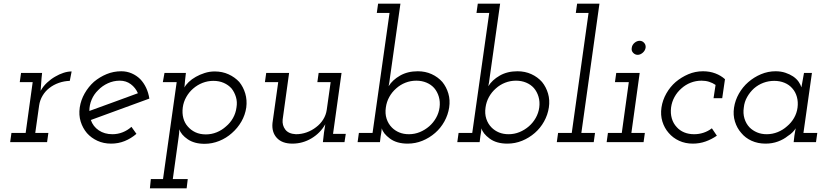

<svg xmlns="http://www.w3.org/2000/svg" viewBox="-20 -770 4474 1040"><path d="M42 -50 35 0H235L242 -50H171L192 -199Q196 -227 210.5 -251.5Q225 -276 247 -293Q270 -311 298.5 -321Q327 -331 358 -332L368 -383Q347 -383 324 -375.5Q301 -368 279 -355Q256 -342 235 -322.5Q214 -303 200 -278Q202 -297 202.5 -312Q203 -327 205 -346L208 -375H94L87 -325H157L119 -50Z M629 -333Q663 -333 688.5 -314Q714 -295 727 -265Q661 -241 596 -217Q531 -193 464 -169Q464 -201 476.5 -230.5Q489 -260 512 -282Q534 -305 564.5 -319Q595 -333 629 -333ZM789 -236Q784 -268 771.5 -294.5Q759 -321 740 -341Q720 -361 693.5 -372.5Q667 -384 637 -384Q595 -384 557.5 -368.5Q520 -353 489 -327Q459 -300 438.5 -264Q418 -228 412 -188Q406 -147 417 -111.5Q428 -76 451 -49Q474 -23 507.5 -7.5Q541 8 582 8Q621 8 655.5 -6Q690 -20 719 -45Q712 -55 705.5 -64Q699 -73 692 -83Q671 -64 644.5 -53.5Q618 -43 589 -43Q546 -43 515 -64Q484 -85 472 -120Q552 -149 630.5 -178Q709 -207 789 -236Z M797 200 792 250H991L997 200H916L948 -30Q950 -43 950.5 -51.5Q951 -60 951 -70Q961 -40 997 -15.5Q1033 9 1088 9Q1129 9 1167.5 -6.5Q1206 -22 1236 -49Q1267 -76 1287.5 -111.5Q1308 -147 1314 -188Q1319 -228 1308.5 -263.5Q1298 -299 1276 -326Q1252 -352 1218 -367.5Q1184 -383 1143 -383Q1115 -383 1088.5 -374.5Q1062 -366 1041 -354Q1018 -341 1002 -325.5Q986 -310 979 -296Q981 -316 982.5 -336Q984 -356 987 -375H871L862 -325H937L863 200ZM1261 -188Q1257 -157 1242 -130.5Q1227 -104 1204 -85Q1182 -65 1154 -53.5Q1126 -42 1095 -42Q1063 -42 1038.5 -53.5Q1014 -65 997 -85Q980 -104 973 -130.5Q966 -157 970 -188Q974 -218 989 -244.5Q1004 -271 1026 -290Q1049 -310 1077 -321Q1105 -332 1136 -332Q1167 -332 1192 -321Q1217 -310 1234 -291Q1250 -271 1258 -244.5Q1266 -218 1261 -188Z M1729 0H1846L1853 -45H1784L1830 -375H1706L1699 -325H1771L1750 -176Q1746 -147 1730.5 -122.5Q1715 -98 1692 -81Q1669 -63 1641 -53Q1613 -43 1583 -43Q1543 -45 1525.5 -68Q1508 -91 1511 -122L1546 -375H1422L1415 -325H1487L1456 -104Q1451 -54 1479.5 -23Q1508 8 1564 8Q1619 8 1667 -20.5Q1715 -49 1742 -97L1735 -52Z M2038 0 2042 -32Q2044 -42 2045.5 -53Q2047 -64 2048 -75Q2055 -47 2092 -19.5Q2129 8 2188 8Q2230 8 2268 -7.5Q2306 -23 2337 -50Q2367 -76 2387 -112Q2407 -148 2413 -188Q2419 -228 2408.5 -263.5Q2398 -299 2376 -326Q2352 -353 2318 -368.5Q2284 -384 2243 -384Q2188 -384 2147 -360.5Q2106 -337 2085 -303Q2087 -313 2089 -324.5Q2091 -336 2092 -347L2149 -750H2028L2021 -700H2090L1998 -50H1924L1917 0ZM2361 -188Q2357 -158 2342 -131.5Q2327 -105 2305 -86Q2282 -66 2254 -54.5Q2226 -43 2195 -43Q2166 -43 2143 -52.5Q2120 -62 2103 -79Q2083 -99 2074 -127Q2065 -155 2070 -188Q2074 -218 2088.5 -244.5Q2103 -271 2126 -291Q2148 -311 2176 -322Q2204 -333 2235 -333Q2265 -333 2290 -322.5Q2315 -312 2332 -293Q2349 -273 2357 -246Q2365 -219 2361 -188Z M2578 0 2582 -32Q2584 -42 2585.5 -53Q2587 -64 2588 -75Q2595 -47 2632 -19.5Q2669 8 2728 8Q2770 8 2808 -7.5Q2846 -23 2877 -50Q2907 -76 2927 -112Q2947 -148 2953 -188Q2959 -228 2948.5 -263.5Q2938 -299 2916 -326Q2892 -353 2858 -368.5Q2824 -384 2783 -384Q2728 -384 2687 -360.5Q2646 -337 2625 -303Q2627 -313 2629 -324.5Q2631 -336 2632 -347L2689 -750H2568L2561 -700H2630L2538 -50H2464L2457 0ZM2901 -188Q2897 -158 2882 -131.5Q2867 -105 2845 -86Q2822 -66 2794 -54.5Q2766 -43 2735 -43Q2706 -43 2683 -52.5Q2660 -62 2643 -79Q2623 -99 2614 -127Q2605 -155 2610 -188Q2614 -218 2628.5 -244.5Q2643 -271 2666 -291Q2688 -311 2716 -322Q2744 -333 2775 -333Q2805 -333 2830 -322.5Q2855 -312 2872 -293Q2889 -273 2897 -246Q2905 -219 2901 -188Z M3003 -50 2996 0H3196L3203 -50H3129L3227 -750H3106L3099 -700H3168L3077 -50Z M3273 -50 3266 0H3466L3473 -50H3400L3445 -375H3318L3311 -325H3386L3348 -50ZM3402 -511Q3399 -495 3409.5 -484Q3420 -473 3434 -473Q3448 -473 3461 -484Q3474 -495 3477 -511Q3479 -527 3469 -538Q3459 -549 3445 -549Q3430 -549 3417 -538Q3404 -527 3402 -511Z M3863 -35 3836 -75Q3815 -59 3790.5 -51Q3766 -43 3740 -43Q3710 -43 3686 -53Q3662 -63 3646 -81Q3627 -101 3619 -128.5Q3611 -156 3615 -188Q3619 -218 3633.5 -244.5Q3648 -271 3671 -291Q3693 -311 3721 -322Q3749 -333 3780 -333Q3802 -333 3821 -327Q3840 -321 3856 -310L3845 -238H3892L3907 -341Q3885 -361 3854.5 -372.5Q3824 -384 3788 -384Q3746 -384 3708.5 -368Q3671 -352 3640 -326Q3610 -300 3589.5 -264Q3569 -228 3563 -188Q3557 -147 3568 -111.5Q3579 -76 3602 -50Q3625 -23 3658.5 -7.5Q3692 8 3733 8Q3769 8 3801.5 -3.5Q3834 -15 3863 -35Z M3956 -187Q3950 -147 3961 -111.5Q3972 -76 3995 -50Q4017 -23 4051 -7.5Q4085 8 4127 8Q4163 8 4194 -3.5Q4225 -15 4247 -33Q4263 -43 4273.5 -54Q4284 -65 4290 -75Q4288 -65 4286.5 -55.5Q4285 -46 4283 -35L4279 0H4400L4407 -50H4332L4378 -375H4335Q4332 -355 4328 -336Q4324 -317 4321 -297Q4317 -311 4306 -327Q4295 -343 4276 -356Q4258 -368 4234 -376Q4210 -384 4181 -384Q4140 -384 4102 -368Q4064 -352 4033 -325Q4003 -299 3982.5 -263Q3962 -227 3956 -187ZM4009 -188Q4012 -218 4027 -244.5Q4042 -271 4064 -291Q4087 -311 4115 -321.5Q4143 -332 4174 -332Q4204 -332 4229.5 -321.5Q4255 -311 4272 -291Q4289 -272 4296.5 -245Q4304 -218 4300 -187Q4296 -157 4281 -131Q4266 -105 4243 -86Q4221 -66 4192.5 -54.5Q4164 -43 4133 -43Q4104 -43 4080.5 -53Q4057 -63 4040 -80Q4021 -100 4012.5 -128Q4004 -156 4009 -188Z"/></svg>

Font: Josefin Slab Thin Medium
Style: Italic
Weight: 500
Italic angle: -12°
Version: Version 2.000